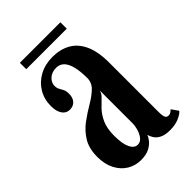

<svg xmlns="http://www.w3.org/2000/svg" viewBox="-189 -679 764 764"><g transform="rotate(-45 193.0 -296.5)"><path d="M140.5 10.5Q108.5 10.5 82.5 -5.2Q56.5 -21 41 -50.8Q25.5 -80.5 25.5 -122Q25.5 -169.5 45 -200.8Q64.5 -232 93.5 -253.2Q122.5 -274.5 151.2 -291.2Q180 -308 199.8 -326.8Q219.5 -345.5 219.5 -372Q219.5 -408.5 213.2 -434.8Q207 -461 194 -474.8Q181 -488.5 160.5 -488.5Q136 -488.5 120.5 -474.5Q105 -460.5 105 -442Q105 -429.5 110 -421Q115 -412.5 119.5 -403.5Q124 -394.5 124 -378.5Q124 -357 112.5 -344.2Q101 -331.5 81.5 -331.5Q61.5 -331.5 49.8 -348.5Q38 -365.5 38 -395Q38 -433.5 56.2 -464Q74.5 -494.5 106.8 -512Q139 -529.5 181 -529.5Q223 -529.5 255.5 -511.8Q288 -494 306.2 -455.2Q324.5 -416.5 324.5 -353V-77.5Q324.5 -53.5 328.8 -45.5Q333 -37.5 342 -37.5Q351 -37.5 357 -42Q363 -46.5 366 -49.5L386 -21Q378 -10.5 356.5 -1.2Q335 8 306.5 8Q278.5 8 262.2 -0.2Q246 -8.5 238.5 -20.5Q231 -32.5 228.5 -43Q226.5 -36 217.2 -23.2Q208 -10.5 189.5 0Q171 10.5 140.5 10.5ZM174 -42Q188.5 -42 198.5 -54Q208.5 -66 214 -84Q219.5 -102 219.5 -118.5V-303Q217.5 -289 204.2 -276.2Q191 -263.5 174.5 -246.8Q158 -230 145.2 -203Q132.5 -176 132.5 -134Q132.5 -88.5 143.8 -65.2Q155 -42 174 -42ZM72.5 -568.5V-604.5H300.5V-568.5Z"/></g></svg>

Font: Imbue Thin 10pt SemiBold
Style: Regular
Weight: 600
Version: Version 1.102